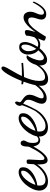

<svg xmlns="http://www.w3.org/2000/svg" viewBox="946 -1598 683 2644"><g transform="rotate(-90 1287.0 -275.5)"><path d="M111 44Q49 44 17 10Q-15 -24 -15 -74Q-15 -118 7.5 -168Q30 -218 67.5 -262Q105 -306 150.5 -333Q196 -360 241 -360Q265 -360 285.5 -347.5Q306 -335 306 -297Q306 -259 284 -226Q262 -193 225 -167Q188 -141 144.5 -124.5Q101 -108 57 -103Q55 -95 54.5 -87.5Q54 -80 54 -72Q54 -60 56.5 -46Q59 -32 67.5 -19Q76 -6 91.5 2Q107 10 132 10Q175 10 217 -14Q259 -38 295.5 -77.5Q332 -117 357 -165L372 -154Q345 -94 303 -49.5Q261 -5 211.5 19.5Q162 44 111 44ZM64 -128Q91 -135 124 -152Q157 -169 188 -192.5Q219 -216 239 -244.5Q259 -273 259 -304Q259 -315 255 -320Q251 -325 239 -325Q216 -325 189.5 -307.5Q163 -290 138.5 -261Q114 -232 94 -197.5Q74 -163 64 -128Z M404 39Q371 39 358 7.5Q345 -24 345 -74Q345 -79 346 -108.5Q347 -138 351 -201Q352 -229 356.5 -239.5Q361 -250 385 -250Q404 -250 408.5 -242.5Q413 -235 413 -213Q413 -181 409 -140Q405 -99 405 -62Q405 -32 409.5 -18.5Q414 -5 427 -5Q445 -5 466.5 -25Q488 -45 510.5 -77.5Q533 -110 553 -147Q573 -184 589 -219Q591 -287 604 -309.5Q617 -332 637 -332Q658 -332 666.5 -317.5Q675 -303 675 -292Q675 -278 667 -265Q659 -252 650 -229Q641 -206 641 -161Q641 -146 644 -128.5Q647 -111 657 -99Q667 -87 687 -87Q708 -87 727 -103.5Q746 -120 766 -161L778 -152Q756 -100 728.5 -81.5Q701 -63 677 -63Q644 -63 622.5 -87.5Q601 -112 592 -158Q568 -111 536.5 -66Q505 -21 470.5 9Q436 39 404 39Z M855 44Q793 44 761 10Q729 -24 729 -74Q729 -118 751.5 -168Q774 -218 811.5 -262Q849 -306 894.5 -333Q940 -360 985 -360Q1009 -360 1029.5 -347.5Q1050 -335 1050 -297Q1050 -259 1028 -226Q1006 -193 969 -167Q932 -141 888.5 -124.5Q845 -108 801 -103Q799 -95 798.5 -87.5Q798 -80 798 -72Q798 -60 800.5 -46Q803 -32 811.5 -19Q820 -6 835.5 2Q851 10 876 10Q919 10 961 -14Q1003 -38 1039.5 -77.5Q1076 -117 1101 -165L1116 -154Q1089 -94 1047 -49.5Q1005 -5 955.5 19.5Q906 44 855 44ZM808 -128Q835 -135 868 -152Q901 -169 932 -192.5Q963 -216 983 -244.5Q1003 -273 1003 -304Q1003 -315 999 -320Q995 -325 983 -325Q960 -325 933.5 -307.5Q907 -290 882.5 -261Q858 -232 838 -197.5Q818 -163 808 -128Z M1257 26Q1222 26 1201.5 7.5Q1181 -11 1181 -41Q1181 -71 1195 -103.5Q1209 -136 1222.5 -168Q1236 -200 1236 -225Q1236 -254 1219 -269.5Q1202 -285 1182 -297Q1160 -240 1134 -187.5Q1108 -135 1092 -107L1081 -128Q1095 -154 1117.5 -203.5Q1140 -253 1162 -315Q1152 -325 1152 -340Q1152 -369 1168.5 -389Q1185 -409 1195 -409Q1207 -409 1209.5 -398.5Q1212 -388 1212 -383Q1212 -378 1207 -364Q1202 -350 1201 -346Q1202 -333 1217.5 -321.5Q1233 -310 1253.5 -296Q1274 -282 1289.5 -261Q1305 -240 1305 -208Q1305 -179 1292.5 -148Q1280 -117 1267.5 -90Q1255 -63 1255 -42Q1255 -26 1263.5 -20.5Q1272 -15 1283 -15Q1307 -15 1332.5 -29.5Q1358 -44 1382.5 -67Q1407 -90 1426 -115.5Q1445 -141 1454 -163L1471 -150Q1452 -108 1418 -67Q1384 -26 1342.5 0Q1301 26 1257 26Z M1520 46Q1477 46 1452.5 20.5Q1428 -5 1428 -55Q1428 -98 1444 -161.5Q1460 -225 1485 -292Q1476 -294 1467 -295.5Q1458 -297 1449 -300V-322Q1460 -321 1471 -320Q1482 -319 1495 -318Q1516 -372 1540 -422Q1564 -472 1588 -511.5Q1612 -551 1633.5 -574Q1655 -597 1671 -597Q1679 -597 1686.5 -591Q1694 -585 1694 -573Q1694 -555 1673 -517Q1652 -479 1621.5 -427Q1591 -375 1562 -315Q1571 -315 1580 -315Q1589 -315 1597 -315Q1634 -315 1670 -316Q1706 -317 1743 -321V-298Q1688 -293 1644 -290Q1600 -287 1563 -286Q1559 -286 1556 -286Q1553 -286 1549 -286Q1527 -235 1511 -180.5Q1495 -126 1495 -74Q1495 -32 1508 -14Q1521 4 1550 4Q1602 4 1652.5 -41.5Q1703 -87 1742 -166L1755 -156Q1730 -99 1693 -53Q1656 -7 1611.5 19.5Q1567 46 1520 46Z M1787 32Q1743 32 1725.5 4.5Q1708 -23 1708 -60Q1708 -91 1718 -124.5Q1728 -158 1745 -187Q1762 -216 1783 -233.5Q1804 -251 1825 -251Q1831 -251 1837.5 -249.5Q1844 -248 1849 -245Q1839 -234 1826.5 -212.5Q1814 -191 1803 -164.5Q1792 -138 1785 -111.5Q1778 -85 1778 -66Q1778 -39 1787.5 -25.5Q1797 -12 1814 -12Q1834 -12 1862 -34.5Q1890 -57 1917 -89Q1888 -114 1873 -150.5Q1858 -187 1858 -230Q1858 -259 1869 -287Q1880 -315 1902.5 -333.5Q1925 -352 1959 -352Q2001 -352 2016 -329.5Q2031 -307 2031 -274Q2031 -235 2012 -188Q1993 -141 1964 -98Q1980 -90 1999 -90Q2015 -90 2035 -96.5Q2055 -103 2075 -119Q2095 -135 2107 -163L2121 -152Q2100 -103 2063.5 -82.5Q2027 -62 1993 -62Q1980 -62 1968 -64.5Q1956 -67 1945 -71Q1911 -28 1869 2Q1827 32 1787 32ZM1938 -117Q1962 -154 1979 -194Q1996 -234 1996 -270Q1996 -297 1988 -309.5Q1980 -322 1966 -322Q1947 -322 1926 -293.5Q1905 -265 1905 -222Q1905 -196 1913.5 -166Q1922 -136 1938 -117Z M2414 20Q2377 20 2358.5 1.5Q2340 -17 2340 -46Q2340 -66 2347.5 -89Q2355 -112 2362 -136Q2369 -160 2369 -182Q2369 -208 2358 -218Q2347 -228 2331 -228Q2300 -228 2268 -203Q2236 -178 2206.5 -139Q2177 -100 2151 -59Q2125 -18 2105 15Q2088 15 2072.5 9Q2057 3 2048 -9Q2048 -14 2058.5 -40Q2069 -66 2083 -103Q2097 -140 2107.5 -180Q2118 -220 2118 -252Q2124 -260 2137.5 -267Q2151 -274 2166 -274Q2196 -274 2196 -247Q2196 -232 2188.5 -199.5Q2181 -167 2169 -129Q2195 -168 2228 -205.5Q2261 -243 2297.5 -267.5Q2334 -292 2370 -292Q2411 -292 2429.5 -263.5Q2448 -235 2448 -201Q2448 -170 2438 -144Q2428 -118 2417.5 -94Q2407 -70 2407 -46Q2407 -26 2415.5 -18.5Q2424 -11 2435 -11Q2460 -11 2485.5 -34Q2511 -57 2534.5 -93Q2558 -129 2576 -166L2589 -152Q2568 -103 2541.5 -64.5Q2515 -26 2483.5 -3Q2452 20 2414 20Z"/></g></svg>

Font: Dancing Script Medium
Style: Regular
Weight: 500
Designer: Pablo Impallari
Foundry: Pablo Impallari
Version: Version 2.000